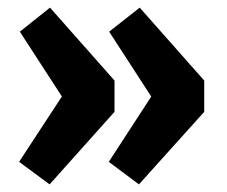

<svg xmlns="http://www.w3.org/2000/svg" viewBox="-20 -521 595 503"><path d="M346 -501 515 -310V-228L344 -38L265 -97L397 -300V-236L266 -438ZM111 -501 280 -310V-228L110 -38L30 -97L163 -300V-236L32 -438Z"/></svg>

Font: Bitter Thin ExtraBold
Style: Regular
Weight: 800
Version: Version 3.020